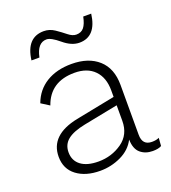

<svg xmlns="http://www.w3.org/2000/svg" viewBox="-131 -798 805 905"><g transform="rotate(-20 271.5 -345.5)"><path d="M190 -659Q144 -659 130 -590H90Q104 -700 191 -700Q220 -700 245 -683Q270 -666 291 -649Q312 -632 331 -632Q356 -632 369.5 -649Q383 -666 390 -701H430Q416 -591 332 -591Q293 -591 252.5 -625Q212 -659 190 -659ZM493 -35Q515 -35 529 -42L526 -2Q511 7 482 7Q445 7 420.5 -14Q396 -35 395 -82Q372 -37 322.5 -13.5Q273 10 218 10Q145 10 100 -24Q55 -58 55 -119Q55 -228 198 -257L395 -296V-329Q395 -393 359.5 -429.5Q324 -466 260 -466Q138 -466 101 -360L60 -386Q82 -446 134 -478Q186 -510 261 -510Q346 -510 395.5 -465.5Q445 -421 445 -338V-88Q445 -35 493 -35ZM225 -34Q291 -34 343 -70.5Q395 -107 395 -176V-254L223 -220Q163 -208 134.5 -185Q106 -162 106 -123Q106 -81 137 -57.5Q168 -34 225 -34Z"/></g></svg>

Font: Elaine Sans Light
Style: Regular
Weight: 300
Designer: Wei Huang
Foundry: Wei Huang
Version: Version 2.001;December 24, 2019;FontCreator 12.0.0.2547 64-b